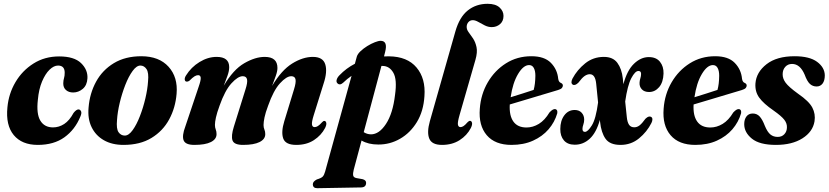

<svg xmlns="http://www.w3.org/2000/svg" viewBox="-20 -752 4354 1009"><path d="M285 -407.5Q263 -407.5 240.5 -385.8Q218 -364 201 -323.8Q184 -283.5 179 -228Q170.5 -153.5 192 -118Q213.5 -82.5 258.5 -82.5Q290 -82.5 317.5 -100.5Q345 -118.5 366.5 -158.5Q381.5 -177.5 393 -177Q401.5 -176.5 406 -167Q410.5 -157.5 402 -138.5Q374 -70.5 318.5 -30.5Q263 9.5 178.5 9.5Q95 9.5 52.2 -42.2Q9.5 -94 19 -188Q25.5 -259.5 61.2 -320.2Q97 -381 156 -418.2Q215 -455.5 291 -455.5Q369.5 -455.5 405.8 -420.5Q442 -385.5 439.5 -340.5Q437.5 -304 415 -285Q392.5 -266 364.5 -266Q341 -266 326.5 -279Q312 -292 312.5 -314.5Q313 -331 316.5 -341.8Q320 -352.5 320 -370Q320 -407.5 285 -407.5Z M723.5 -456.5Q816.5 -456 866 -401Q915.5 -346 908 -259Q902 -185.5 869 -124.5Q836 -63.5 776 -27Q716 9.5 629 9.5Q569 9.5 526 -15Q483 -39.5 461.5 -83.5Q440 -127.5 445.5 -187Q451.5 -261.5 485 -322.8Q518.5 -384 578.5 -420.2Q638.5 -456.5 723.5 -456.5ZM636 -39.5Q656.5 -39.5 677.2 -68.2Q698 -97 715.2 -141.5Q732.5 -186 744 -235Q755.5 -284 758 -324.5Q762.5 -370 750.2 -388.5Q738 -407 718.5 -407.5Q698 -408 677 -379.2Q656 -350.5 638.5 -305.8Q621 -261 609.2 -211.8Q597.5 -162.5 595 -121.5Q590.5 -75 603 -57.2Q615.5 -39.5 636 -39.5Z M1209 -86.5 1270 -282Q1282 -319 1278.2 -335.2Q1274.5 -351.5 1255.5 -351.5Q1230.5 -351.5 1196.2 -314Q1162 -276.5 1134 -197Q1120 -159 1114.8 -134.8Q1109.5 -110.5 1109.5 -95.5Q1109.5 -82 1113.8 -71.5Q1118 -61 1118 -47Q1118 -20.5 1088.2 -5.5Q1058.5 9.5 1001.5 9.5Q954.5 9.5 945 -14.5Q935.5 -38.5 954 -87.5L1024 -296Q1036 -330 1034.8 -343.5Q1033.5 -357 1021 -357Q1012.5 -357 1002.2 -350.8Q992 -344.5 975.5 -328Q968 -322.5 962 -323Q952.5 -323 951 -333Q949.5 -343 957.5 -355.5Q984.5 -399 1028.5 -426Q1072.5 -453 1118.5 -453Q1184.5 -453 1184.5 -399Q1184.5 -379 1175.5 -354Q1166.5 -329 1156 -301.5Q1206 -386.5 1263.8 -419.8Q1321.5 -453 1371 -453Q1438 -453 1438 -395Q1438 -377.5 1429.2 -353Q1420.5 -328.5 1410 -300.5Q1459 -383 1515.2 -418Q1571.5 -453 1624 -453Q1677 -453 1689.2 -414.2Q1701.5 -375.5 1680.5 -312.5L1628.5 -146Q1617.5 -111 1619.5 -97.5Q1621.5 -84 1633.5 -84Q1641.5 -84 1650.5 -89.5Q1659.5 -95 1673 -110Q1679.5 -117 1684.5 -116.5Q1692 -116.5 1694.5 -106.8Q1697 -97 1688.5 -79.5Q1668 -40.5 1629.5 -15.5Q1591 9.5 1537 9.5Q1480.5 9.5 1468.5 -24.2Q1456.5 -58 1474 -115L1525 -282Q1536.5 -319 1533 -335.2Q1529.5 -351.5 1510.5 -351.5Q1485.5 -351.5 1451.2 -314Q1417 -276.5 1389 -196.5Q1375 -159.5 1370 -134.8Q1365 -110 1365 -95Q1365 -81.5 1369.5 -71.2Q1374 -61 1374 -47Q1374 -20.5 1344 -5.5Q1314 9.5 1257.5 9.5Q1210.5 9.5 1202 -13.8Q1193.5 -37 1209 -86.5Z M1783 -317Q1765.5 -301.5 1753 -314.5Q1746 -321.5 1749.5 -333.5Q1753 -345.5 1764 -356.5Q1799.5 -393.5 1845 -417L1855 -454Q1859 -468 1874.5 -482.8Q1890 -497.5 1910.2 -510Q1930.5 -522.5 1949.8 -530Q1969 -537.5 1980 -537.5Q2019 -537.5 2004 -479L1998 -455.5Q2010.5 -456 2024 -456Q2120.5 -455 2169 -397.2Q2217.5 -339.5 2210.5 -246.5Q2205.5 -167.5 2170.8 -110.5Q2136 -53.5 2082.5 -22.8Q2029 8 1967.5 7.5Q1915.5 7.5 1880 -13.5L1839 139.5Q1834 159.5 1836 170.2Q1838 181 1854 184L1885 189.5Q1904 194.5 1904 208.5Q1904 233 1876.5 233L1647 237Q1624 237 1624 216Q1624 202 1645 191Q1668.5 184 1676 176Q1683.5 168 1688.5 150L1827.5 -353.5Q1804.5 -338 1783 -317ZM1929.5 -46Q1972.5 -46 2008.5 -100.8Q2044.5 -155.5 2056 -253.5Q2067.5 -334 2047.2 -369.5Q2027 -405 1991 -405.5Q1987.5 -405.5 1984.5 -405.5L1891.5 -57.5Q1908 -46.5 1929.5 -46Z M2542.5 -732Q2584 -732 2605 -713Q2626 -694 2626 -668.5Q2626 -641 2607.8 -625.2Q2589.5 -609.5 2564 -609.5Q2545.5 -609.5 2527.5 -618.5Q2509.5 -627.5 2493.5 -636.8Q2477.5 -646 2464.5 -646Q2451 -646 2442.2 -636.5Q2433.5 -627 2432.5 -613.5Q2431.5 -597.5 2442.5 -583Q2453.5 -568.5 2466 -549.8Q2478.5 -531 2484.2 -504.2Q2490 -477.5 2478.5 -437.5L2395.5 -149Q2384 -109.5 2386.5 -96.8Q2389 -84 2400 -84Q2407.5 -84 2416 -89.5Q2424.5 -95 2437 -109.5Q2444.5 -117.5 2450.5 -117Q2458 -116.5 2460.5 -106.8Q2463 -97 2454.5 -79.5Q2434 -40 2395 -15.2Q2356 9.5 2303 9.5Q2249.5 9.5 2236 -23.5Q2222.5 -56.5 2239 -115L2373 -586.5Q2394.5 -662 2438.2 -697Q2482 -732 2542.5 -732Z M2908.5 -156.5Q2895 -110 2862.8 -72.5Q2830.5 -35 2781.2 -12.8Q2732 9.5 2668 9.5Q2581.5 9.5 2538 -41.5Q2494.5 -92.5 2501.5 -180.5Q2507 -257 2543.5 -319.5Q2580 -382 2639 -419.2Q2698 -456.5 2772.5 -456.5Q2841 -456.5 2875 -421.8Q2909 -387 2913.5 -338Q2916 -320.5 2928 -316Q2937.5 -312 2938 -303Q2938 -295.5 2932.8 -289.5Q2927.5 -283.5 2913 -279Q2896.5 -274 2867 -265.2Q2837.5 -256.5 2801.2 -245.5Q2765 -234.5 2727.8 -223.5Q2690.5 -212.5 2659 -203Q2655.5 -145 2677.8 -113.5Q2700 -82 2747 -82Q2780.5 -82 2811.8 -101Q2843 -120 2867.5 -161Q2886.5 -181.5 2899 -178.5Q2911.5 -175 2908.5 -156.5ZM2760.5 -410Q2730.5 -410 2702.5 -363.2Q2674.5 -316.5 2663.5 -241Q2694.5 -250.5 2727.5 -261Q2760.5 -271.5 2784.5 -279.5Q2793 -309.5 2793.5 -354Q2793.5 -380 2785.2 -395Q2777 -410 2760.5 -410Z M3253 -340 3256 -309.5Q3275.5 -382.5 3311.8 -417.2Q3348 -452 3389.5 -452Q3428.5 -452 3448.2 -427.5Q3468 -403 3467 -365.5Q3465.5 -319.5 3443.8 -294Q3422 -268.5 3391 -268.5Q3366 -268.5 3352.8 -282.8Q3339.5 -297 3341 -318.5Q3341.5 -329 3345.2 -340.5Q3349 -352 3349 -364Q3349 -379 3335 -379Q3317.5 -379 3297.5 -340.8Q3277.5 -302.5 3265.5 -218.5L3274 -136.5Q3276.5 -110.5 3285.5 -96.8Q3294.5 -83 3313.5 -83Q3328 -83 3341 -93Q3354 -103 3372 -128Q3382 -137.5 3389.2 -139.2Q3396.5 -141 3402 -137.5Q3408.5 -133.5 3408.5 -124.8Q3408.5 -116 3403.5 -106Q3380 -59 3338.2 -24.8Q3296.5 9.5 3241 9.5Q3185 9.5 3162.2 -22.8Q3139.5 -55 3133.5 -111.5L3132.5 -122Q3114 -55.5 3079.8 -23.5Q3045.5 8.5 3000.5 8.5Q2963 8.5 2943.5 -14.2Q2924 -37 2924.5 -74Q2924.5 -117.5 2945.5 -145.8Q2966.5 -174 3000 -174Q3023.5 -174 3036.8 -159.5Q3050 -145 3050 -123.5Q3050 -110 3045.5 -97.2Q3041 -84.5 3041 -74.5Q3041 -59 3054 -59Q3069 -59 3090.2 -93Q3111.5 -127 3123 -213.5L3113 -313Q3108 -362 3079.5 -362Q3066 -362 3052.2 -352.5Q3038.5 -343 3019.5 -317.5Q3001.5 -300 2989.5 -307.5Q2983 -312 2983.2 -320.5Q2983.5 -329 2988.5 -339Q3013 -385 3055.2 -419Q3097.5 -453 3153.5 -453Q3201.5 -453 3224.5 -421.5Q3247.5 -390 3253 -340Z M3874.5 -156.5Q3861 -110 3828.8 -72.5Q3796.5 -35 3747.2 -12.8Q3698 9.5 3634 9.5Q3547.5 9.5 3504 -41.5Q3460.5 -92.5 3467.5 -180.5Q3473 -257 3509.5 -319.5Q3546 -382 3605 -419.2Q3664 -456.5 3738.5 -456.5Q3807 -456.5 3841 -421.8Q3875 -387 3879.5 -338Q3882 -320.5 3894 -316Q3903.5 -312 3904 -303Q3904 -295.5 3898.8 -289.5Q3893.5 -283.5 3879 -279Q3862.5 -274 3833 -265.2Q3803.5 -256.5 3767.2 -245.5Q3731 -234.5 3693.8 -223.5Q3656.5 -212.5 3625 -203Q3621.5 -145 3643.8 -113.5Q3666 -82 3713 -82Q3746.5 -82 3777.8 -101Q3809 -120 3833.5 -161Q3852.5 -181.5 3865 -178.5Q3877.5 -175 3874.5 -156.5ZM3726.5 -410Q3696.5 -410 3668.5 -363.2Q3640.5 -316.5 3629.5 -241Q3660.5 -250.5 3693.5 -261Q3726.5 -271.5 3750.5 -279.5Q3759 -309.5 3759.5 -354Q3759.5 -380 3751.2 -395Q3743 -410 3726.5 -410Z M4067 -32.5Q4089 -32.5 4102.2 -47Q4115.5 -61.5 4115.5 -83.5Q4116 -104.5 4101.2 -123.2Q4086.5 -142 4045.5 -171Q3992.5 -207.5 3969.8 -239Q3947 -270.5 3950 -313.5Q3954.5 -372.5 4008.2 -414.5Q4062 -456.5 4155.5 -456.5Q4234 -456.5 4273.8 -427.2Q4313.5 -398 4314.5 -356.5Q4314.5 -328 4302.8 -312.8Q4291 -297.5 4271.5 -297.5Q4251 -297.5 4236.2 -311Q4221.5 -324.5 4208.5 -360Q4184.5 -416 4142.5 -416Q4120.5 -416 4106.8 -400.8Q4093 -385.5 4093 -362Q4092.5 -339 4108.8 -317Q4125 -295 4174 -259.5Q4231.5 -220 4249 -186.5Q4266.5 -153 4260.5 -114.5Q4251.5 -59.5 4197 -25Q4142.5 9.5 4057.5 9.5Q3972 9.5 3931.5 -23.2Q3891 -56 3891 -99.5Q3891 -124.5 3902.8 -140Q3914.5 -155.5 3936 -155.5Q3958 -155.5 3972.5 -139.5Q3987 -123.5 3999.5 -90.5Q4013 -58 4028.8 -45.2Q4044.5 -32.5 4067 -32.5Z"/></svg>

Font: Fraunces 144pt Soft
Style: Bold Italic
Weight: 700
Italic angle: -16°
Version: Version 1.000;[b76b70a41]